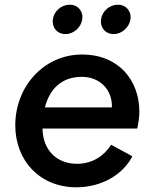

<svg xmlns="http://www.w3.org/2000/svg" viewBox="-20 -785 655 817"><path d="M305 12C414 12 505 -44 543 -120L453 -169C423 -122 374 -88 307 -88C224 -88 162 -144 161 -238H564C569 -260 573 -287 573 -310C573 -442 486 -553 329 -553C167 -553 45 -417 45 -252C45 -102 149 12 305 12ZM171 -328C191 -406 242 -458 328 -458C405 -458 459 -403 456 -328ZM205 -703C200 -668 223 -640 259 -640C293 -640 325 -668 330 -703C335 -738 311 -765 277 -765C241 -765 210 -738 205 -703ZM410 -703C405 -668 428 -640 464 -640C498 -640 530 -668 535 -703C540 -738 516 -765 482 -765C446 -765 415 -738 410 -703Z"/></svg>

Font: Mluvka SemiBold
Style: Italic
Weight: 600
Italic angle: -8°
Designer: Modified by Jiří Krblich, Original typeface by Gumpita Rahayu
Foundry: Gumpita Rahayu & Jiří Krblich
Version: Version 2.000;Glyphs 3.1.1 (3134)